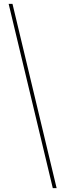

<svg xmlns="http://www.w3.org/2000/svg" viewBox="-20 -860 340 1000"><path d="M275 120H255L25 -840H45Z"/></svg>

Font: Tanohe Sans Thin
Style: Regular
Weight: 100
Designer: Village Type and Design LLC & Cristiano Sobral
Foundry: Cooper Hewitt Smithsonian Design Museum
Version: Version 1.00;September 29, 2021;FontCreator 13.0.0.2655 64-b